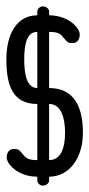

<svg xmlns="http://www.w3.org/2000/svg" viewBox="-20 -301 280 602"><path d="M97 25V201C67 201 61 194 51 182C40 168 36 166 24 166C8 166 1 178 1 193C1 213 36 253 97 253V265C97 273 105 281 115 281C125 281 134 273 134 265V253C196 253 240 196 240 115C240 34 212 -25 134 -25V-201C164 -201 170 -194 180 -182C191 -168 195 -166 207 -166C223 -166 230 -178 230 -193C230 -213 195 -253 134 -253V-265C134 -273 125 -281 115 -281C105 -281 97 -273 97 -265V-253C34 -253 0 -196 0 -115C0 -34 19 25 97 25ZM97 -201V-25C64 -25 56 -67 56 -115C56 -163 64 -201 97 -201ZM134 201V25C171 25 184 67 184 115C184 163 171 201 134 201Z"/></svg>

Font: Ekmelos
Style: Regular
Weight: 500
Designer: Thomas Richter (thomas-richter@aon.at)
Version: Version 2.58